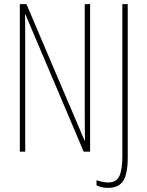

<svg xmlns="http://www.w3.org/2000/svg" viewBox="-20 -734 712 929"><path d="M385 0 103 -664H101Q102 -637 102 -548V0H76V-714H108L389 -54H391L390 -181V-714H416V0ZM447 163V138Q480 149 503 149Q543 149 557.5 118Q572 87 572 23V-714H598V30Q598 106 576.5 140.5Q555 175 503 175Q472 175 447 163Z"/></svg>

Font: Noto Sans Display Thin Cond
Style: Regular
Weight: 250
Width: 3
Designer: Monotype Design team
Foundry: Monotype Imaging Inc.
Version: Version 1.000